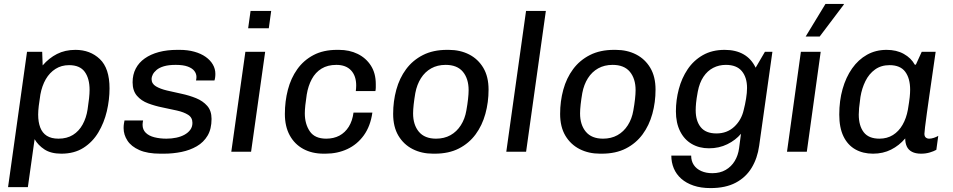

<svg xmlns="http://www.w3.org/2000/svg" viewBox="-20 -776 4872 982"><path d="M21.2 181 118.2 -511H195.8L198.2 -441.5Q230.2 -478.8 271.5 -499.9Q312.8 -521 365.8 -521Q441 -521 490.6 -473.9Q540.2 -426.8 540.2 -324Q540.2 -266 526.4 -207.1Q512.5 -148.2 483.1 -99Q453.8 -49.8 406.8 -19.9Q359.8 10 293.8 10Q240.5 10 207.6 -11.6Q174.8 -33.2 157 -64.2L122.5 181ZM279 -66.8Q322.2 -66.8 353 -85.9Q383.8 -105 402.6 -139.2Q421.5 -173.5 428 -216.8Q432.8 -247 435.5 -272.8Q438.2 -298.5 438.2 -316Q438.2 -374.5 413.4 -408.6Q388.5 -442.8 333.2 -442.8Q294 -442.8 263.9 -423.6Q233.8 -404.5 214.2 -370.9Q194.8 -337.2 186.5 -292.5Q181.2 -259.8 178.2 -234.1Q175.2 -208.5 175.2 -189.8Q175.2 -151.5 185.9 -123.8Q196.5 -96 219.5 -81.4Q242.5 -66.8 279 -66.8Z M800 10Q734.5 10 692.9 -8.4Q651.2 -26.8 631.8 -56.8Q612.2 -86.8 612.2 -121Q612.2 -133.2 613.8 -143.5Q615.2 -153.8 616.8 -160H711.8Q710.5 -153 709.9 -148.1Q709.2 -143.2 709.2 -137.8Q709.2 -113 725.4 -97Q741.5 -81 769.6 -73.9Q797.8 -66.8 831.2 -66.8Q858 -66.8 881.9 -71.9Q905.8 -77 924 -87.1Q942.2 -97.2 953.2 -112.2Q964.2 -127.2 964.2 -147.5Q964.2 -175 942 -188.9Q919.8 -202.8 885 -210.6Q850.2 -218.5 811.2 -226.4Q772.2 -234.2 737.4 -247.4Q702.5 -260.5 680.4 -286.2Q658.2 -312 658.2 -355.2Q658.2 -394.2 674.2 -425.1Q690.2 -456 720.4 -477.2Q750.5 -498.5 792.6 -509.8Q834.8 -521 886.8 -521H898.5Q940.2 -521 974.1 -511.5Q1008 -502 1031.9 -485.1Q1055.8 -468.2 1068.6 -446Q1081.5 -423.8 1081.5 -398.2Q1081.5 -387.2 1080.1 -378.4Q1078.8 -369.5 1076.8 -364.5H982.5Q983.5 -368.5 984.1 -373Q984.8 -377.5 984.8 -382.2Q984.8 -398.8 974.2 -412.8Q963.8 -426.8 940.5 -435.5Q917.2 -444.2 878.8 -444.2Q842 -444.2 818.1 -437Q794.2 -429.8 780.6 -418.1Q767 -406.5 761.1 -394.2Q755.2 -382 755.2 -372.2Q755.2 -347.8 777.4 -334.5Q799.5 -321.2 834.4 -313Q869.2 -304.8 908.6 -296.4Q948 -288 982.8 -273.9Q1017.5 -259.8 1039.8 -234.6Q1062 -209.5 1062 -167.8Q1062 -116.5 1041.8 -82.4Q1021.5 -48.2 986.6 -28Q951.8 -7.8 908.2 1.1Q864.8 10 818.2 10Z M1163 0 1235 -511H1336.2L1264.2 0ZM1249.2 -631.5 1261.5 -720H1367L1354.8 -631.5Z M1635.2 10Q1576 10 1531.2 -14.2Q1486.5 -38.5 1461.8 -83.9Q1437 -129.2 1437 -193.2Q1437 -257.8 1452.4 -317Q1467.8 -376.2 1500.4 -422Q1533 -467.8 1583.5 -494.4Q1634 -521 1703.8 -521H1713.5Q1767.2 -521 1809.5 -500.2Q1851.8 -479.5 1876.9 -440.5Q1902 -401.5 1902 -345.8Q1902 -337.5 1902 -328.5Q1902 -319.5 1900 -310.2H1799.8Q1800.8 -317.5 1801.2 -324.5Q1801.8 -331.5 1801.8 -338.5Q1801.8 -387.8 1775.5 -416Q1749.2 -444.2 1700.2 -444.2Q1655.8 -444.2 1624.5 -425Q1593.2 -405.8 1574.8 -371.5Q1556.2 -337.2 1548.8 -292.2Q1544.2 -263 1541.6 -238Q1539 -213 1539 -196.2Q1539 -142 1564.5 -104.4Q1590 -66.8 1648.5 -66.8Q1686.5 -66.8 1715.8 -82.2Q1745 -97.8 1763.8 -127.8Q1782.5 -157.8 1788 -200H1884.5Q1874.8 -131 1841 -84.1Q1807.2 -37.2 1756.6 -13.6Q1706 10 1644.8 10Z M2195 10Q2136.5 10 2090.5 -13.5Q2044.5 -37 2017.6 -82.1Q1990.8 -127.2 1990.8 -193.5Q1990.8 -258 2007 -317.2Q2023.2 -376.5 2057 -422.1Q2090.8 -467.8 2143 -494.4Q2195.2 -521 2266.5 -521H2275Q2333.5 -521 2379.4 -497.5Q2425.2 -474 2452 -429Q2478.8 -384 2478.8 -317.5Q2478.8 -253 2462.5 -193.8Q2446.2 -134.5 2412.6 -88.9Q2379 -43.2 2327.2 -16.6Q2275.5 10 2203.5 10ZM2210.2 -66.8Q2252 -66.8 2284 -84.6Q2316 -102.5 2337 -135.4Q2358 -168.2 2365.2 -210.8Q2370.8 -242 2373.8 -269Q2376.8 -296 2376.8 -315Q2376.8 -373.5 2347.5 -408.9Q2318.2 -444.2 2259.2 -444.2Q2217.5 -444.2 2185.5 -426.4Q2153.5 -408.5 2133 -376.1Q2112.5 -343.8 2104.2 -300.2Q2098.8 -269 2095.8 -242Q2092.8 -215 2092.8 -196Q2092.8 -137.5 2122.4 -102.1Q2152 -66.8 2210.2 -66.8Z M2569.5 0 2670.5 -720H2771.8L2670.8 0Z M3049 10Q2990.5 10 2944.5 -13.5Q2898.5 -37 2871.6 -82.1Q2844.8 -127.2 2844.8 -193.5Q2844.8 -258 2861 -317.2Q2877.2 -376.5 2911 -422.1Q2944.8 -467.8 2997 -494.4Q3049.2 -521 3120.5 -521H3129Q3187.5 -521 3233.4 -497.5Q3279.2 -474 3306 -429Q3332.8 -384 3332.8 -317.5Q3332.8 -253 3316.5 -193.8Q3300.2 -134.5 3266.6 -88.9Q3233 -43.2 3181.2 -16.6Q3129.5 10 3057.5 10ZM3064.2 -66.8Q3106 -66.8 3138 -84.6Q3170 -102.5 3191 -135.4Q3212 -168.2 3219.2 -210.8Q3224.8 -242 3227.8 -269Q3230.8 -296 3230.8 -315Q3230.8 -373.5 3201.5 -408.9Q3172.2 -444.2 3113.2 -444.2Q3071.5 -444.2 3039.5 -426.4Q3007.5 -408.5 2987 -376.1Q2966.5 -343.8 2958.2 -300.2Q2952.8 -269 2949.8 -242Q2946.8 -215 2946.8 -196Q2946.8 -137.5 2976.4 -102.1Q3006 -66.8 3064.2 -66.8Z M3614 186Q3564.5 186 3527.1 173.2Q3489.8 160.5 3464.2 137.9Q3438.8 115.2 3426.1 84.9Q3413.5 54.5 3413.5 19.8H3515Q3515 47.5 3528.5 67.8Q3542 88 3566.8 98.9Q3591.5 109.8 3623.2 109.8Q3662.8 109.8 3691.6 93Q3720.5 76.2 3737.9 47.4Q3755.2 18.5 3760 -17L3769.8 -91.8Q3742.5 -59.2 3700.1 -38.4Q3657.8 -17.5 3606 -17.5Q3556.2 -17.5 3518 -39.8Q3479.8 -62 3458.4 -104.8Q3437 -147.5 3437 -206.5Q3437 -264.2 3451.8 -320.2Q3466.5 -376.2 3496.9 -421.5Q3527.2 -466.8 3574.6 -493.9Q3622 -521 3686.2 -521Q3743 -521 3782.9 -498.2Q3822.8 -475.5 3844.8 -429.8L3892.2 -511H3930.5L3862.8 -30.5Q3854 33.2 3824.4 82.1Q3794.8 131 3742.9 158.5Q3691 186 3614 186ZM3644.2 -93.5Q3698.5 -93.5 3735.4 -127.8Q3772.2 -162 3783.8 -213.8Q3791 -241.5 3795.9 -271.8Q3800.8 -302 3800.8 -326Q3800.8 -380.2 3774.1 -412.2Q3747.5 -444.2 3692.5 -444.2Q3657.2 -444.2 3627.8 -429Q3598.2 -413.8 3577.9 -383.4Q3557.5 -353 3548.8 -307Q3542 -270 3540.1 -249.2Q3538.2 -228.5 3538.2 -212.2Q3538.2 -157.5 3564 -125.5Q3589.8 -93.5 3644.2 -93.5Z M4005.2 0 4076.2 -511H4177.5L4106.5 0ZM4100.5 -589 4202 -756H4295.5L4296 -753L4172.2 -589Z M4445.2 10Q4393.5 10 4354.5 -12.1Q4315.5 -34.2 4294 -78.6Q4272.5 -123 4272.5 -190Q4272.5 -260.8 4289.5 -320.8Q4306.5 -380.8 4338.1 -425.9Q4369.8 -471 4414.4 -496Q4459 -521 4514.5 -521Q4565.5 -521 4602.6 -500.2Q4639.8 -479.5 4658.8 -445.2H4664.2L4694.2 -511H4765.5Q4758 -458.8 4749.9 -402.8Q4741.8 -346.8 4734.2 -294Q4726.8 -241.2 4720.6 -197.5Q4714.5 -153.8 4711.2 -125.9Q4708 -98 4708 -91.8Q4708 -78.8 4714.9 -72.8Q4721.8 -66.8 4732.5 -66.8Q4743.5 -66.8 4756.9 -71.2Q4770.2 -75.8 4778.8 -81.2L4769 -9.8Q4755.8 -2.2 4735.2 3.9Q4714.8 10 4691 10Q4662.8 10 4644.4 0.4Q4626 -9.2 4617.9 -26.9Q4609.8 -44.5 4609.8 -68Q4578.8 -31.5 4537.5 -10.8Q4496.2 10 4445.2 10ZM4477.8 -66.8Q4517.2 -66.8 4547 -85.4Q4576.8 -104 4596.1 -137.5Q4615.5 -171 4623.5 -215.2Q4630.5 -257 4632.8 -278.9Q4635 -300.8 4635 -317.2Q4635 -375.2 4609.8 -409Q4584.5 -442.8 4529.8 -442.8Q4486.5 -442.8 4455.6 -420.6Q4424.8 -398.5 4406.4 -361.4Q4388 -324.2 4380.8 -280Q4375.5 -242.5 4373.9 -223.6Q4372.2 -204.8 4372.2 -190.2Q4372.2 -133 4397.5 -99.9Q4422.8 -66.8 4477.8 -66.8Z"/></svg>

Font: Chivo Medium
Style: Italic
Weight: 500
Italic angle: -8.05°
Designer: Hector Gatti
Foundry: Omnibus-Type
Version: Version 2.002